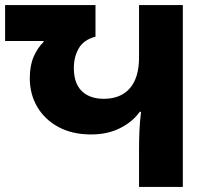

<svg xmlns="http://www.w3.org/2000/svg" viewBox="-22 -734 820 754"><path d="M524 0V-150Q524 -183 525.5 -219Q527 -255 532 -295H527Q498 -255 449 -230.5Q400 -206 336 -206Q262 -206 208 -235Q154 -264 124.5 -314Q95 -364 95 -427Q95 -477 110.5 -512Q126 -547 149 -569V-573H-2V-714H353V-590Q307 -578 287.5 -544.5Q268 -511 268 -467Q268 -407 299 -376.5Q330 -346 386 -346Q452 -346 488 -387.5Q524 -429 524 -508V-714H696V0Z"/></svg>

Font: Noto Sans Georgian ExtraBold
Style: Regular
Weight: 800
Designer: Monotype Design Team, Akaki Razmadze
Foundry: Google LLC
Version: Version 2.005; ttfautohint (v1.8.4.7-5d5b)